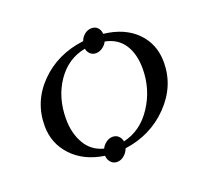

<svg xmlns="http://www.w3.org/2000/svg" viewBox="-98 -599 800 755"><g transform="rotate(-20 302.0 -221.5)"><path d="M50.8 -187Q50.8 -289.1 123.3 -362.3Q195.8 -435.5 307.1 -449.2Q313 -465.3 326.2 -475.6Q339.4 -485.8 355 -485.8Q370.6 -485.8 380.4 -475.6Q390.1 -465.3 391.1 -449.2Q478 -439.5 527.6 -389.2Q577.1 -338.9 577.1 -263.2Q577.1 -163.1 503.4 -87.2Q429.7 -11.2 319.8 3.9Q314 20.5 300.3 31.7Q286.6 43 271 43Q255.4 43 245.1 31.7Q234.9 20.5 233.9 3.9Q149.4 -8.8 100.1 -61.3Q50.8 -113.8 50.8 -187ZM139.2 -184.1Q139.2 -124.5 164.6 -80.6Q189.9 -36.6 240.2 -23.9Q247.1 -38.1 260 -47.1Q272.9 -56.2 287.1 -56.2Q301.3 -56.2 311 -47.1Q320.8 -38.1 323.2 -23.9Q397.5 -40.5 443.8 -111.3Q490.2 -182.1 490.2 -268.1Q490.2 -328.6 464.4 -368.7Q438.5 -408.7 386.2 -418.9Q379.4 -405.3 366.2 -396.2Q353 -387.2 338.9 -387.2Q324.7 -387.2 315.2 -396.2Q305.7 -405.3 303.2 -418.9Q229 -404.8 184.1 -339.4Q139.2 -273.9 139.2 -184.1Z"/></g></svg>

Font: Dihjauti S
Style: Bold Italic
Weight: 700
Italic angle: -9°
Designer: T. Christopher White
Version: Version 3.0.0